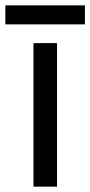

<svg xmlns="http://www.w3.org/2000/svg" viewBox="-40 -697 337 717"><path d="M173 0H85V-536H173ZM277 -677V-606H-20V-677Z"/></svg>

Font: Noto Sans Palmyrene
Style: Regular
Weight: 400
Designer: Monotype Design Team
Foundry: Monotype Imaging Inc.
Version: Version 2.001; ttfautohint (v1.8.4.7-5d5b)